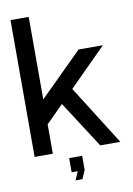

<svg xmlns="http://www.w3.org/2000/svg" viewBox="-97 -797 705 1017"><g transform="rotate(-10 255.5 -288.0)"><path d="M131 -736V-294H133L361 -520H492L292 -320L494 0H386L224 -251L131 -158V0H33V-736ZM212 114V38H282V114L262 160H225L245 114Z"/></g></svg>

Font: Non Bureau
Style: Regular
Weight: 400
Designer: Jona Saucedo
Foundry: Non Foundry
Version: Version 1.000; ttfautohint (v1.8.4)